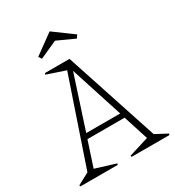

<svg xmlns="http://www.w3.org/2000/svg" viewBox="-206 -884 906 994"><g transform="rotate(-30 247.0 -387.5)"><path d="M244.1 -774.9 359.9 -689.9 348.1 -671.9 244.1 -719.2 139.2 -671.9 127 -689.9ZM-21 -7.8 48.8 -44.9 222.2 -555.2 112.8 -591.8 115.2 -600.1H262.2L444.8 -44.9L515.1 -7.8L513.2 0H287.1L285.2 -7.8L404.8 -44.9L356.9 -193.8H134.8L85.9 -44.9L206.1 -7.8L204.1 0H-19ZM145 -224.1H348.1L247.1 -537.1Z"/></g></svg>

Font: Halibut Cnd Thin
Style: Regular
Weight: 250
Width: 3
Designer: Matteo Maggi
Foundry: Collletttivo
Version: Version 3.080 | FøM Fix